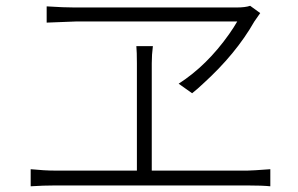

<svg xmlns="http://www.w3.org/2000/svg" viewBox="-20 -696 1040 669"><path d="M806.6 -621.1H243.2L142.6 -617.2V-673.8Q203.1 -669.9 241.2 -669.9H802.7Q835 -669.9 851.6 -675.8L886.7 -650.4Q866.2 -621.1 866.2 -621.1Q801.8 -507.8 687.5 -404.3Q668 -385.7 649.4 -371.1L602.5 -404.3Q701.2 -467.8 778.3 -577.1Q794.9 -600.6 806.6 -621.1ZM508.8 -101.6H842.8Q857.4 -101.6 921.9 -106.4V-46.9Q893.6 -49.8 842.8 -49.8H170.9Q131.8 -49.8 86.9 -46.9V-106.4Q135.7 -101.6 170.9 -101.6H457V-475.6Q457 -515.6 455.1 -535.2H512.7Q508.8 -505.9 508.8 -475.6Z"/></svg>

Font: Taipei Sans TC Beta Light
Style: Regular
Weight: 300
Designer: JT Foundry
Foundry: JT Foundry
Version: Version 1.000